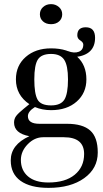

<svg xmlns="http://www.w3.org/2000/svg" viewBox="-20 -664 500 929"><path d="M215 245Q127 245 79.5 211Q32 177 32 112Q32 36 122 -5Q48 -19 48 -71Q48 -89 58 -102.5Q68 -116 95 -138L122 -160Q57 -204 57 -280Q57 -347 104.5 -388.5Q152 -430 227 -430Q309 -430 353.5 -389.5Q398 -349 398 -280Q398 -214 351 -172.5Q304 -131 227 -131Q185 -131 149 -146Q115 -125 115 -102Q115 -65 171 -65H304Q380 -65 416.5 -32.5Q453 0 453 74Q453 151 387.5 198Q322 245 215 245ZM214 219Q296 219 341.5 181.5Q387 144 387 81Q387 0 289 0H189Q147 0 114 34Q81 68 81 110Q81 160 115.5 189.5Q150 219 214 219ZM227 -154Q274 -154 291.5 -182Q309 -210 309 -280Q309 -347 290.5 -375Q272 -403 227 -403Q181 -403 163.5 -376.5Q146 -350 146 -280Q146 -211 161.5 -182.5Q177 -154 227 -154ZM345 -388 308 -417Q339 -405 361 -413.5Q383 -422 383 -448Q383 -459 369 -468Q354 -477 354 -493Q354 -532 395 -532Q440 -532 440 -481Q440 -399 345 -388ZM227 -644Q249 -644 265 -630Q281 -616 281 -595Q281 -574 266 -560.5Q251 -547 227 -547Q203 -547 188 -560.5Q173 -574 173 -595Q173 -616 188.5 -630Q204 -644 227 -644Z"/></svg>

Font: UnnaRegular
Style: Regular
Weight: 400
Designer: Jorge de Buen Unna
Foundry: Omnibus-Type
Version: Version 2.008;hotconv 1.0.109;makeotfexe 2.5.65596